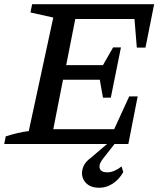

<svg xmlns="http://www.w3.org/2000/svg" viewBox="-21 -681 760 908"><path d="M-1 0 6 -36Q34 -45 61 -51.5Q88 -58 115 -61L231 -598L123 -622L131 -661H708L667 -456H626L615 -591H335L292 -373H466L514 -457H551L503 -219H466L451 -304H277L231 -70H519L590 -225H630L586 0ZM448 207Q415 207 395 192.5Q375 178 369 155.5Q363 133 372.5 108.5Q382 84 409 65L511 -22H538L468 67Q445 95 450.5 114.5Q456 134 486 134Q503 134 520.5 126.5Q538 119 554 106L562 133Q542 168 512 187.5Q482 207 448 207Z"/></svg>

Font: Piazzolla Thin SemiBold
Style: Italic
Weight: 600
Italic angle: -11.3°
Version: Version 2.005